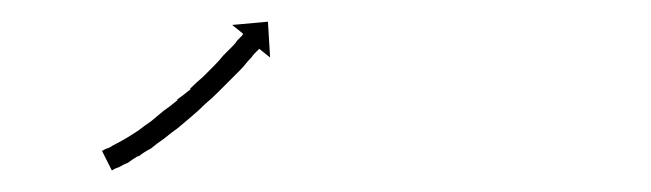

<svg xmlns="http://www.w3.org/2000/svg" viewBox="-20 -326 600 177"><path d="M76 -188Q76 -188 76 -188Q76 -188 76 -188Q76 -188 76 -188Q76 -188 76 -188Q78 -189 81 -190Q81 -190 81 -190Q81 -190 81 -190Q81 -190 81 -190Q81 -190 81 -190Q84 -192 88 -194Q88 -194 88 -194Q88 -194 88 -194Q88 -194 88 -194Q88 -194 88 -194Q92 -196 97 -199Q97 -199 97 -199Q97 -199 97 -199Q97 -199 97 -199Q97 -199 97 -199Q102 -202 108 -206Q108 -206 108 -206Q108 -206 108 -206Q108 -206 108 -206Q108 -206 108 -206Q113 -210 119 -214Q119 -214 119 -214Q119 -214 119 -214Q119 -214 119 -214Q119 -214 119 -214Q125 -219 131 -224Q131 -224 131 -224Q131 -224 131 -224Q131 -224 131 -224Q131 -224 131 -224Q137 -228 144 -234Q144 -234 144 -234Q144 -234 144 -234Q144 -234 143.5 -234Q143 -234 143 -234Q150 -239 156 -244Q156 -244 155.5 -244Q155 -244 155 -244Q155 -244 155 -244Q155 -244 155 -244Q161 -250 167 -255Q167 -255 167 -255Q167 -255 167 -255Q167 -255 167 -255Q167 -255 167 -255Q172 -260 177 -265Q177 -265 177 -265Q177 -265 177 -265Q177 -265 177 -265Q177 -265 177 -265Q182 -270 186 -275Q186 -275 186 -275Q186 -275 186 -275Q186 -275 186 -275Q186 -275 186 -275Q190 -279 194 -283Q197 -286 199 -289Q201 -291 203 -293Q204 -294 204 -295L194 -303L227 -306L229 -273L219 -281Q219 -281 218 -280Q216 -278 214 -276Q212 -273 208 -269Q205 -265 201 -261Q201 -261 201 -261Q201 -261 201 -261Q201 -261 201 -261Q201 -261 201 -261Q196 -256 191 -251Q191 -251 191 -251Q191 -251 191 -251Q191 -251 191 -251Q191 -251 191 -251Q186 -246 181 -241Q181 -241 181 -241Q181 -241 181 -241Q181 -241 181 -241Q181 -241 181 -241Q175 -235 169 -230Q169 -230 169 -230Q169 -230 169 -230Q169 -230 169 -230Q169 -230 169 -230Q163 -224 157 -219Q157 -219 157 -219Q157 -219 157 -219Q157 -219 157 -219Q157 -219 157 -219Q150 -213 144 -208Q144 -208 144 -208Q144 -208 144 -208Q144 -208 144 -208Q144 -208 144 -208Q137 -203 131 -198Q131 -198 131 -198Q131 -198 131 -198Q131 -198 131 -198Q131 -198 131 -198Q125 -194 119 -189Q119 -189 119 -189Q119 -189 119 -189Q119 -189 119 -189Q119 -189 119 -189Q113 -186 108 -182Q108 -182 107.5 -182Q107 -182 107 -182Q107 -182 107 -182Q107 -182 107 -182Q102 -179 98 -176Q98 -176 98 -176Q98 -176 98 -176Q98 -176 98 -176Q98 -176 98 -176Q93 -174 90 -172Q90 -172 90 -172Q90 -172 90 -172Q90 -172 90 -172Q90 -172 90 -172Q87 -171 85 -170Q85 -170 85 -170Q85 -170 85 -170Q85 -170 85 -170Q85 -170 85 -170Q84 -169 83 -169L74 -187Q75 -187 76 -188Z"/></svg>

Font: FRB American Cursive Just Arrows
Style: Italic
Weight: 400
Italic angle: -25°
Version: Version 2.0;Modular Font Editor K font №1